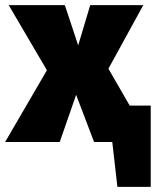

<svg xmlns="http://www.w3.org/2000/svg" viewBox="-40 -554 608 749"><path d="M548 175H418L398 0H327L257 -184L193 0H-20L143 -280L-6 -534H213L265 -377L312 -534H519L383 -286L466 -142H548Z"/></svg>

Font: Trujillo Black
Style: Regular
Weight: 900
Designer: Fira Sans original fonts by bBox Type GmbH, Carrois Corporate GbR, & Edenspiekermann AG / Changes by Cristiano Sobral
Foundry: Fira Sans original fonts by bBox Type GmbH, Carrois Corporate GbR, & Edenspiekermann AG / Changes by Cristiano Sobral
Version: Version 4.301;July 28, 2020;FontCreator 13.0.0.2655 64-bit